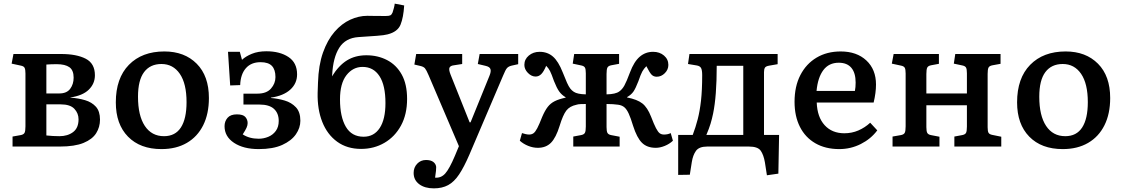

<svg xmlns="http://www.w3.org/2000/svg" viewBox="-20 -806 6169 1056"><path d="M49 0V-55L94 -63Q110 -66 115 -75.5Q120 -85 120 -111V-402Q120 -423 115.5 -432.5Q111 -442 95 -445L44 -456L54 -509H316Q401 -509 451.5 -483Q502 -457 502 -392Q502 -346 468.5 -313Q435 -280 367 -270V-269Q411 -266 448 -255Q485 -244 507.5 -219Q530 -194 530 -148Q530 -107 509 -73.5Q488 -40 439.5 -20Q391 0 309 0ZM235 -292H306Q347 -292 366 -317.5Q385 -343 385 -379Q385 -420 361.5 -436.5Q338 -453 292 -453Q278 -453 262.5 -452.5Q247 -452 235 -451ZM307 -57Q352 -57 382 -79.5Q412 -102 412 -150Q412 -183 389 -207.5Q366 -232 314 -232H235V-61Q252 -59 271 -58Q290 -57 307 -57Z M868 14Q751 14 684 -54.5Q617 -123 617 -243Q617 -376 689 -449.5Q761 -523 884 -523Q995 -523 1062 -455.5Q1129 -388 1129 -267Q1129 -180 1097.5 -117Q1066 -54 1007.5 -20Q949 14 868 14ZM882 -57Q944 -57 975 -105Q1006 -153 1006 -244Q1006 -346 969 -400Q932 -454 868 -454Q806 -454 772.5 -409.5Q739 -365 739 -274Q739 -170 776.5 -113.5Q814 -57 882 -57Z M1403 14Q1319 14 1267 -20.5Q1215 -55 1215 -112Q1215 -139 1231.5 -158Q1248 -177 1283 -177Q1317 -177 1329.5 -162.5Q1342 -148 1342 -129Q1342 -117 1336 -103.5Q1330 -90 1315 -67Q1351 -43 1403 -43Q1430 -43 1455.5 -53.5Q1481 -64 1497 -86Q1513 -108 1513 -141Q1513 -183 1487 -207Q1461 -231 1407 -231H1319V-291H1396Q1446 -291 1470.5 -319Q1495 -347 1495 -382Q1495 -423 1475.5 -443.5Q1456 -464 1413 -464Q1361 -464 1332 -430.5Q1303 -397 1301 -338L1246 -336L1234 -521H1299L1311 -477Q1331 -496 1365 -510Q1399 -524 1445 -524Q1519 -524 1566.5 -492.5Q1614 -461 1614 -397Q1614 -347 1576.5 -313Q1539 -279 1470 -269V-267Q1509 -264 1546 -253Q1583 -242 1607.5 -216Q1632 -190 1632 -142Q1632 -103 1607.5 -67.5Q1583 -32 1532.5 -9Q1482 14 1403 14Z M1966 13Q1889 13 1834.5 -26.5Q1780 -66 1752.5 -135.5Q1725 -205 1727 -295L1729 -352Q1732 -448 1756.5 -517Q1781 -586 1820 -631Q1859 -676 1906 -697.5Q1953 -719 2000 -719Q2014 -719 2034 -718.5Q2054 -718 2101 -718Q2119 -718 2126.5 -721.5Q2134 -725 2139 -737Q2142 -746 2146 -760.5Q2150 -775 2151 -786L2203 -776Q2199 -710 2183 -670.5Q2167 -631 2112 -617Q2094 -612 2053 -609Q2012 -606 1951 -602Q1880 -597 1846 -543.5Q1812 -490 1807 -395L1806 -386Q1843 -446 1888.5 -474Q1934 -502 1995 -502Q2058 -502 2109 -475.5Q2160 -449 2189.5 -396Q2219 -343 2219 -262Q2219 -177 2185.5 -115.5Q2152 -54 2094.5 -20.5Q2037 13 1966 13ZM1980 -54Q2037 -54 2068.5 -102Q2100 -150 2100 -239Q2100 -337 2067 -387.5Q2034 -438 1974 -438Q1921 -438 1885.5 -392.5Q1850 -347 1850 -259Q1850 -164 1882 -109Q1914 -54 1980 -54Z M2366 230Q2316 230 2285.5 207Q2255 184 2255 145Q2255 115 2274.5 94.5Q2294 74 2323 74Q2349 74 2363 84.5Q2377 95 2379 112Q2380 125 2373 171Q2406 174 2429 148Q2452 122 2482 51L2504 -2L2337 -393Q2325 -421 2317.5 -430Q2310 -439 2293 -443L2259 -451L2269 -509H2522V-454L2477 -447Q2458 -445 2452.5 -434.5Q2447 -424 2458 -396L2563 -133H2568L2672 -389Q2682 -413 2677.5 -426Q2673 -439 2650 -444L2608 -454L2618 -509H2830V-453L2794 -445Q2777 -441 2768.5 -431.5Q2760 -422 2747 -390L2561 46Q2532 113 2505 153.5Q2478 194 2445 212Q2412 230 2366 230Z M2938 7Q2912 7 2885.5 -3.5Q2859 -14 2839 -32L2851 -74Q2859 -71 2870.5 -68.5Q2882 -66 2890 -66Q2904 -66 2914 -73Q2924 -80 2935 -101Q2946 -122 2962 -163Q2977 -198 2992.5 -218Q3008 -238 3031 -249.5Q3054 -261 3091 -269V-271Q3069 -284 3055.5 -303Q3042 -322 3027 -360Q3013 -400 3005 -415.5Q2997 -431 2984 -444Q2970 -411 2956.5 -398Q2943 -385 2926 -385Q2903 -385 2883.5 -405Q2864 -425 2864 -449Q2864 -480 2888.5 -500.5Q2913 -521 2948 -521Q2991 -521 3021 -495Q3051 -469 3075 -408Q3089 -372 3098.5 -351Q3108 -330 3116.5 -319Q3125 -308 3136 -301Q3155 -288 3202 -287V-403Q3202 -426 3197 -434.5Q3192 -443 3177 -446L3130 -456L3138 -509H3385V-455L3342 -447Q3326 -444 3321 -434.5Q3316 -425 3316 -399V-287Q3366 -288 3386 -303Q3402 -314 3414 -335.5Q3426 -357 3445 -408Q3467 -467 3498.5 -494Q3530 -521 3572 -521Q3608 -521 3632 -500.5Q3656 -480 3656 -449Q3656 -423 3636.5 -403.5Q3617 -384 3592 -384Q3575 -384 3564 -395Q3553 -406 3535 -442Q3521 -428 3512.5 -412.5Q3504 -397 3491 -359Q3476 -320 3464 -302.5Q3452 -285 3429 -272V-270Q3485 -259 3513 -237Q3541 -215 3561 -164Q3577 -122 3588 -101Q3599 -80 3608.5 -73Q3618 -66 3632 -66Q3653 -66 3669 -74L3681 -32Q3662 -14 3636 -3.5Q3610 7 3587 7Q3539 7 3511 -20.5Q3483 -48 3462 -114Q3449 -157 3438 -181Q3427 -205 3414 -216Q3401 -227 3380 -230Q3367 -232 3350.5 -233Q3334 -234 3316 -234V-107Q3316 -84 3321 -75Q3326 -66 3341 -63L3388 -54V0H3133V-55L3176 -63Q3192 -66 3197 -75.5Q3202 -85 3202 -110V-234Q3191 -234 3175 -233.5Q3159 -233 3151 -230Q3113 -222 3094.5 -197.5Q3076 -173 3058 -114Q3038 -49 3010.5 -21Q2983 7 2938 7Z M4198 158 4187 87Q4180 46 4164 23Q4148 0 4099 0H3870Q3825 0 3808 23.5Q3791 47 3785 85L3774 155L3710 156V-64H3790Q3806 -106 3817.5 -150.5Q3829 -195 3835.5 -252.5Q3842 -310 3842 -393Q3842 -420 3836 -431.5Q3830 -443 3812 -446L3764 -454L3772 -509H4257V-453L4211 -445Q4192 -442 4187 -433.5Q4182 -425 4182 -409V-64H4265L4261 149ZM3865 -64H4068V-444H3922Q3922 -277 3902 -181Q3896 -152 3888 -125.5Q3880 -99 3865 -64Z M4596 14Q4520 14 4464.5 -18Q4409 -50 4379.5 -108.5Q4350 -167 4350 -246Q4350 -331 4382 -393Q4414 -455 4471 -489Q4528 -523 4604 -523Q4692 -523 4745 -473.5Q4798 -424 4798 -341Q4798 -296 4785 -242H4472Q4475 -162 4515.5 -117.5Q4556 -73 4624 -73Q4665 -73 4701 -88.5Q4737 -104 4766 -131L4805 -89Q4770 -42 4714.5 -14Q4659 14 4596 14ZM4471 -306H4682Q4686 -326 4686 -352Q4686 -405 4662.5 -433Q4639 -461 4593 -461Q4539 -461 4508.5 -420.5Q4478 -380 4471 -306Z M4889 0V-55L4935 -63Q4951 -66 4956 -75.5Q4961 -85 4961 -111V-402Q4961 -425 4956 -433.5Q4951 -442 4936 -445L4885 -456L4895 -509H5144V-455L5101 -447Q5085 -444 5080 -434.5Q5075 -425 5075 -399V-292H5298V-403Q5298 -426 5293 -434.5Q5288 -443 5273 -446L5226 -456L5234 -509H5483V-455L5439 -447Q5422 -444 5417 -434.5Q5412 -425 5412 -400V-106Q5412 -84 5417 -75.5Q5422 -67 5438 -64L5487 -54V0H5229V-55L5272 -63Q5288 -66 5293 -75Q5298 -84 5298 -110V-227H5075V-107Q5075 -84 5080 -75Q5085 -66 5100 -63L5147 -54V0Z M5825 14Q5708 14 5641 -54.5Q5574 -123 5574 -243Q5574 -376 5646 -449.5Q5718 -523 5841 -523Q5952 -523 6019 -455.5Q6086 -388 6086 -267Q6086 -180 6054.5 -117Q6023 -54 5964.5 -20Q5906 14 5825 14ZM5839 -57Q5901 -57 5932 -105Q5963 -153 5963 -244Q5963 -346 5926 -400Q5889 -454 5825 -454Q5763 -454 5729.5 -409.5Q5696 -365 5696 -274Q5696 -170 5733.5 -113.5Q5771 -57 5839 -57Z"/></svg>

Font: Literata Medium
Style: Regular
Weight: 500
Designer: Latin by Veronika Burian and Jose Scaglione. Greek by Irene Vlachou. Cyrillic by Vera Evstafieva.
Foundry: TypeTogether
Version: Version 3.103; ttfautohint (v1.8.4.7-5d5b);gftools[0.9.29]